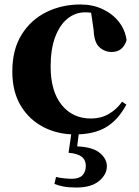

<svg xmlns="http://www.w3.org/2000/svg" viewBox="-20 -583 619 857"><path d="M314 17Q238 17 174.5 -15.5Q111 -48 73 -110.5Q35 -173 35 -264Q35 -362 76.5 -428.5Q118 -495 187 -529Q256 -563 339 -563Q394 -563 438.5 -542Q483 -521 511 -485Q539 -449 545 -404Q529 -351 478 -351Q447 -351 423.5 -372.5Q400 -394 398 -449L384 -545L461 -499Q433 -514 409.5 -521Q386 -528 360 -528Q316 -528 281 -499.5Q246 -471 226 -417Q206 -363 206 -286Q206 -176 255 -115Q304 -54 386 -54Q430 -54 465 -74Q500 -94 525 -129L544 -116Q507 -47 453 -15Q399 17 314 17ZM286 99 301 -5H334L323 82L306 70Q387 70 422 97Q457 124 457 159Q457 196 422 225Q387 254 321 254Q286 254 263 249.5Q240 245 223 238L230 207Q248 211 266.5 213Q285 215 301 215Q332 215 347.5 200Q363 185 363 157Q363 131 344.5 116.5Q326 102 286 99Z"/></svg>

Font: Noto Serif JP Black
Style: Regular
Weight: 900
Designer: Ryoko NISHIZUKA 西塚涼子 (kana & ideographs); Frank Grießhammer (Latin, Greek & Cyrillic); Wenlong ZHANG 张文龙 (bopomofo); San
Foundry: Adobe
Version: Version 2.003-H1;hotconv 1.1.1;makeotfexe 2.6.0